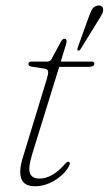

<svg xmlns="http://www.w3.org/2000/svg" viewBox="-20 -658 389 686"><path d="M140.5 -412.5 92.5 -420Q81.5 -422 81.5 -429.5Q81.5 -438 93.5 -438H148Q159 -438 163.5 -446L198.5 -510.5Q203.5 -519.5 210.5 -519.5Q218 -519.5 218 -510.5Q218 -505 213 -490L197 -438H307Q317 -438 317 -430.5Q317 -419 295 -419H191.5L96 -110.5Q79.5 -57 87.2 -38.5Q95 -20 121 -20Q167 -20 212.5 -72.5Q220 -81 225.5 -80Q231.5 -78.5 228.5 -69.5Q221.5 -51.5 202.5 -33.8Q183.5 -16 158 -4.2Q132.5 7.5 105.5 7.5Q66.5 7.5 56.5 -18.8Q46.5 -45 60.5 -91.5L146.5 -373.5Q153 -394.5 152 -402.5Q151 -410.5 140.5 -412.5ZM294 -589Q301.5 -610.5 308 -622.8Q314.5 -635 328 -638Q336.5 -639.5 342.5 -635.8Q348.5 -632 348.5 -624.5Q349 -616 343.5 -605.8Q338 -595.5 330.5 -584L268 -482.5Q264 -476.5 259 -477.5Q254.5 -478.5 257.5 -487.5Z"/></svg>

Font: Fraunces 72pt Soft Thin
Style: Italic
Weight: 100
Italic angle: -16°
Version: Version 1.000;[0bf87f6ff]